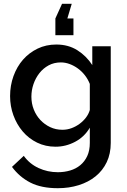

<svg xmlns="http://www.w3.org/2000/svg" viewBox="-20 -766 668 1009"><path d="M357 -746 334 -669H366V-581H271V-669L306 -746ZM272 5Q219 5 175 -16.5Q131 -38 99.5 -75Q68 -112 50.5 -160Q33 -208 33 -261Q33 -317 51 -366.5Q69 -416 101 -452.5Q133 -489 177.5 -510.5Q222 -532 276 -532Q339 -532 386.5 -502Q434 -472 465 -424V-523H562V-15Q562 42 541 86Q520 130 482.5 160.5Q445 191 394 207Q343 223 284 223Q197 223 139.5 193.5Q82 164 43 111L105 53Q135 95 182.5 117Q230 139 284 139Q318 139 348.5 130Q379 121 402 102Q425 83 438.5 54Q452 25 452 -15V-95Q424 -47 375 -21Q326 5 272 5ZM308 -84Q333 -84 356 -92.5Q379 -101 398.5 -115.5Q418 -130 432 -148.5Q446 -167 452 -188V-325Q442 -350 426 -370.5Q410 -391 389.5 -406Q369 -421 346 -429.5Q323 -438 300 -438Q264 -438 235.5 -422.5Q207 -407 187 -381.5Q167 -356 156 -324Q145 -292 145 -258Q145 -222 157.5 -190.5Q170 -159 192 -135.5Q214 -112 243.5 -98Q273 -84 308 -84Z"/></svg>

Font: IngvarSans
Style: Regular
Weight: 600
Version: Version 3.000